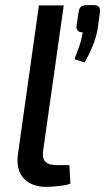

<svg xmlns="http://www.w3.org/2000/svg" viewBox="-20 -721 411 750"><path d="M229 -700 149 -136Q144 -104 156.5 -90Q169 -76 203 -76H251L255 -4Q245 1 227 3.5Q209 6 191 7.5Q173 9 161 9Q103 9 72.5 -24.5Q42 -58 50 -118L132 -700ZM345 -701Q361 -701 366.5 -694Q372 -687 370 -670L362 -613Q358 -581 342.5 -543Q327 -505 310 -477L271 -490Q280 -513 289.5 -540Q299 -567 303 -595Q290 -594 283.5 -602Q277 -610 279 -621L287 -673Q289 -689 296.5 -695Q304 -701 322 -701Z"/></svg>

Font: Exo 2 Medium
Style: Italic
Weight: 500
Italic angle: -8°
Designer: Natanael Gama
Foundry: Natanael Gama
Version: Version 2.010